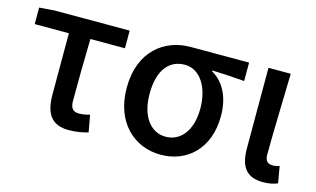

<svg xmlns="http://www.w3.org/2000/svg" viewBox="-73 -752 1589 966"><g transform="rotate(15 721.5 -268.5)"><path d="M332 13C371 13 406 6 432 -2L416 -90C396 -84 378 -81 360 -81C331 -81 315 -95 315 -134C315 -230 316 -343 319 -458H499V-550H109L29 -544V-458H207V-140C207 -43 239 13 332 13Z M810 13C949 13 1054 -85 1054 -253C1054 -350 1017 -423 953 -459V-464C1013 -462 1060 -459 1121 -454V-550H816C683 -550 559 -461 559 -269C559 -87 674 13 810 13ZM811 -81C733 -81 678 -152 678 -269C678 -397 734 -456 812 -456C897 -456 944 -366 944 -263C944 -150 890 -81 811 -81Z M1343 13C1379 13 1400 7 1419 -1L1404 -88C1392 -83 1380 -81 1370 -81C1344 -81 1329 -93 1329 -126C1329 -246 1335 -407 1338 -550H1222V-133C1222 -41 1252 13 1343 13Z"/></g></svg>

Font: Noto Sans CJK KR Medium
Style: Regular
Weight: 500
Designer: Ryoko NISHIZUKA (kana & ideographs); Paul D. Hunt (Latin, Greek & Cyrillic); Wenlong ZHANG (bopomofo); Sandoll Communica
Foundry: Adobe Systems Incorporated
Version: Version 1.004;PS 1.004;hotconv 1.0.82;makeotf.lib2.5.63406